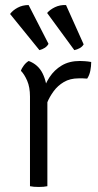

<svg xmlns="http://www.w3.org/2000/svg" viewBox="-20 -739 390 762"><path d="M342 -493Q342 -476.5 338.5 -458.5Q335 -440.5 326 -427Q318 -428 309.2 -428Q300.5 -428 292 -428Q258 -428 233.5 -413.5Q209 -399 192.8 -376.8Q176.5 -354.5 167 -331Q157.5 -307.5 153 -289L140 -305Q140 -336.5 148.8 -370Q157.5 -403.5 176.5 -432.5Q195.5 -461.5 225.2 -479.2Q255 -497 297 -497Q304.5 -497 316.2 -496.2Q328 -495.5 342 -493ZM63 -458Q66 -468 74.8 -479.5Q83.5 -491 94 -497Q131.5 -483 149 -447.8Q166.5 -412.5 168 -363V0Q154.5 3 134 3Q112.5 3 99 0V-356Q99 -393 87.8 -418.8Q76.5 -444.5 63 -458ZM93.5 -719 172.5 -565Q167.5 -555.5 157.8 -549.2Q148 -543 136.5 -540L20 -683.5Q30.5 -698 50 -708.5Q69.5 -719 93.5 -719ZM242 -719 312 -563Q306.5 -553.5 296.5 -548Q286.5 -542.5 275 -540L167 -687.5Q178.5 -701 198.2 -710.5Q218 -720 242 -719Z"/></svg>

Font: Signika Negative Light Light
Style: Regular
Weight: 300
Version: Version 2.001